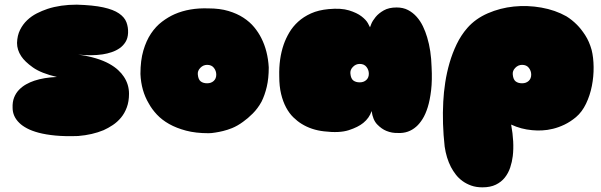

<svg xmlns="http://www.w3.org/2000/svg" viewBox="-20 -552 2577 823"><path d="M315 -318Q358 -312 391 -302Q424 -292 447.5 -279Q471 -266 486.5 -251.5Q502 -237 511 -223Q533 -190 533 -150Q533 -117 523.5 -91.5Q514 -66 498.5 -47.5Q483 -29 463.5 -16Q444 -3 424 6Q376 26 315 31Q259 33 217.5 29Q176 25 146 17Q116 9 95.5 -2Q75 -13 63 -25Q34 -53 34 -90Q33 -115 40.5 -134Q48 -153 61.5 -167Q75 -181 92 -190.5Q109 -200 127 -206Q169 -220 224 -222Q156 -238 121 -263Q86 -288 71 -311Q53 -338 53 -368Q54 -400 66 -424Q78 -448 96.5 -465.5Q115 -483 137.5 -494.5Q160 -506 184 -514Q239 -532 309 -532Q379 -530 422.5 -520.5Q466 -511 490 -494.5Q514 -478 522 -456.5Q530 -435 529 -411Q528 -388 518 -372Q508 -356 493 -345.5Q478 -335 459 -328.5Q440 -322 420 -319Q373 -312 315 -318Z M1101 -116Q1085 -87 1063.5 -65.5Q1042 -44 1022 -30Q999 -13 975 -3Q955 5 936.5 9.5Q918 14 904 16Q887 19 874 19Q819 19 777.5 8Q736 -3 705 -20.5Q674 -38 652.5 -61Q631 -84 618 -108Q585 -163 582 -235Q582 -293 594.5 -335.5Q607 -378 627.5 -408.5Q648 -439 674.5 -459Q701 -479 728 -491Q792 -519 874 -516Q922 -516 959 -505Q996 -494 1023.5 -476Q1051 -458 1069.5 -435.5Q1088 -413 1100 -389Q1128 -334 1132 -263Q1132 -216 1123.5 -180Q1115 -144 1101 -116ZM868 -274Q851 -274 838.5 -261Q826 -248 828 -232Q830 -211 840.5 -203Q851 -195 868 -195Q885 -195 896 -205Q907 -215 907 -232Q907 -248 897 -261Q887 -274 868 -274Z M1389 -513Q1442 -518 1476 -507.5Q1510 -497 1529.5 -482Q1549 -467 1557 -452.5Q1565 -438 1566 -435Q1566 -436 1571.5 -449.5Q1577 -463 1590 -479Q1603 -495 1625 -507.5Q1647 -520 1680 -520Q1708 -520 1729 -509Q1750 -498 1766 -480Q1782 -462 1793 -439Q1804 -416 1811 -392Q1828 -336 1830 -265Q1833 -208 1828 -165.5Q1823 -123 1813.5 -92.5Q1804 -62 1791 -41.5Q1778 -21 1764 -9Q1731 20 1687 18Q1660 19 1636 9Q1616 1 1597 -18.5Q1578 -38 1573 -76Q1563 -46 1537 -25Q1515 -7 1475 6Q1435 19 1369 11Q1315 5 1273 -21Q1255 -32 1237.5 -49Q1220 -66 1206.5 -91Q1193 -116 1185 -149Q1177 -182 1177 -225Q1175 -300 1196 -361Q1205 -387 1220 -412.5Q1235 -438 1258 -459Q1281 -480 1313 -494.5Q1345 -509 1389 -513ZM1522 -278Q1505 -278 1492.5 -265Q1480 -252 1482 -236Q1484 -215 1494.5 -207Q1505 -199 1522 -199Q1539 -199 1550 -209Q1561 -219 1561 -236Q1561 -252 1551 -265Q1541 -278 1522 -278Z M1886 76Q1875 -23 1880 -116Q1882 -156 1888.5 -198.5Q1895 -241 1907 -282.5Q1919 -324 1937.5 -362.5Q1956 -401 1983 -432Q2018 -472 2071 -495Q2124 -518 2182.5 -524Q2241 -530 2300.5 -519.5Q2360 -509 2408 -482Q2432 -467 2453 -446Q2471 -428 2488.5 -401Q2506 -374 2516 -338Q2524 -306 2524.5 -265Q2525 -224 2517 -183.5Q2509 -143 2492 -107.5Q2475 -72 2449 -50Q2425 -30 2400 -18Q2375 -6 2350.5 0Q2326 6 2303.5 7Q2281 8 2261 6Q2214 2 2171 -18Q2185 58 2178 117Q2175 142 2167 166Q2159 190 2144 209Q2129 228 2105.5 239.5Q2082 251 2048 251Q2021 251 2000 243.5Q1979 236 1962.5 224Q1946 212 1934 196.5Q1922 181 1913 164Q1893 125 1886 76ZM2218 -274Q2201 -274 2188.5 -261Q2176 -248 2178 -232Q2180 -211 2190.5 -203Q2201 -195 2218 -195Q2235 -195 2246 -205Q2257 -215 2257 -232Q2257 -248 2247 -261Q2237 -274 2218 -274Z"/></svg>

Font: Sniglet
Style: ExtraBold
Weight: 800
Version: Version 2.000; ttfautohint (v0.95) -l 8 -r 50 -G 200 -x 14 -